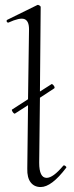

<svg xmlns="http://www.w3.org/2000/svg" viewBox="-20 -745 298 774"><path d="M235 -77Q238 -80 243.5 -76Q249 -72 247 -69Q188 9 144 9Q118 9 103.5 -10Q89 -29 90 -65L93 -321L40 -287Q38 -286 34.5 -289.5Q31 -293 29 -297.5Q27 -302 28 -303L93 -345L97 -627Q97 -661 78.5 -668Q60 -675 14 -654Q12 -653 9.5 -655Q7 -657 6.5 -660Q6 -663 9 -665L131 -725Q134 -726 139 -723Q144 -720 144 -717L141 -376L188 -406Q190 -407 194 -403Q198 -399 199.5 -395Q201 -391 199 -389L141 -351L138 -89Q138 -28 168 -28Q194 -28 235 -77Z"/></svg>

Font: Cormorant Upright Light
Style: Regular
Weight: 300
Designer: Christian Thalmann (Catharsis Fonts)
Foundry: Catharsis Fonts
Version: Version 3.302;PS 003.302;hotconv 1.0.88;makeotf.lib2.5.64775